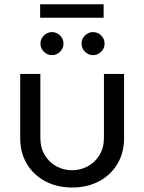

<svg xmlns="http://www.w3.org/2000/svg" viewBox="-20 -850 664 883"><path d="M311.6 12.4Q242.8 12.4 188.6 -16.2Q134.4 -44.8 103.7 -96Q73 -147.2 73 -214.6V-510H165.6V-216.2Q165.6 -170.4 186 -136.7Q206.4 -103 239.7 -85Q273 -67 311.2 -67Q350.2 -67 383.7 -85.2Q417.2 -103.4 437.6 -136.9Q458 -170.4 458 -216.2V-510H550.6V-214.6Q550.6 -147.2 519.9 -96Q489.2 -44.8 435.3 -16.2Q381.4 12.4 311.6 12.4ZM408 -596.4Q386.6 -596.4 370.8 -612.2Q355 -628 355 -649.4Q355 -671.2 370.8 -686.8Q386.6 -702.4 408 -702.4Q429.8 -702.4 445.4 -686.8Q461 -671.2 461 -649.4Q461 -628 445.4 -612.2Q429.8 -596.4 408 -596.4ZM219 -596.4Q197.6 -596.4 181.8 -612.2Q166 -628 166 -649.4Q166 -671.2 181.8 -686.8Q197.6 -702.4 219 -702.4Q240.8 -702.4 256.4 -686.8Q272 -671.2 272 -649.4Q272 -628 256.4 -612.2Q240.8 -596.4 219 -596.4ZM164.6 -768.4V-830.4H456.6V-768.4Z"/></svg>

Font: MuseoModerno Thin
Style: Regular
Weight: 100
Designer: Pablo Cosgaya, Héctor Gatti, Marcela Romero, and the Authors of The MuseoModerno Project.
Foundry: Omnibus-Type Team
Version: Version 1.003